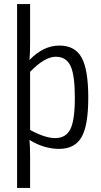

<svg xmlns="http://www.w3.org/2000/svg" viewBox="-20 -720 499 944"><path d="M272 -496Q349 -496 381.5 -436.5Q414 -377 414 -240Q414 -102 380.5 -45Q347 12 271 12Q196 12 125 -32Q128 -2 128 57V204H64V-700H128V-518Q128 -457 125 -425Q193 -496 272 -496ZM251 -41Q304 -41 326 -85Q348 -129 348 -240Q348 -352 326.5 -396.5Q305 -441 254 -441Q200 -441 128 -367V-81Q202 -41 251 -41Z"/></svg>

Font: exo2condensed_l
Style: Regular
Weight: 300
Width: 3
Designer: Natanael Gama
Version: Version 1.001;PS 001.001;hotconv 1.0.70;makeotf.lib2.5.58329